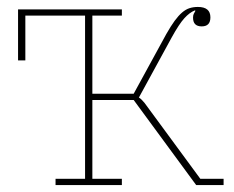

<svg xmlns="http://www.w3.org/2000/svg" viewBox="-20 -533 674 553"><path d="M140 -18H225V-488H53V-359H32V-506H331V-488H246V-263H365L459 -435Q472 -458 483 -473Q494 -488 504.5 -497Q515 -506 526 -509.5Q537 -513 550 -513Q586 -513 586 -483Q586 -457 561 -457Q536 -457 536 -482Q536 -489 538 -493Q540 -497 543 -502L541 -503Q526 -497 511 -480.5Q496 -464 475 -426L380 -252Q386 -249 396 -237L557 -18H624V0H545L365 -245H246V-18H331V0H140Z"/></svg>

Font: IBM Plex Serif Thin
Style: Regular
Weight: 100
Designer: Mike Abbink, Paul van der Laan, Pieter van Rosmalen
Foundry: Bold Monday
Version: Version 3.001